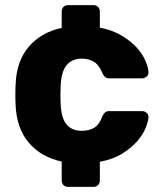

<svg xmlns="http://www.w3.org/2000/svg" viewBox="-20 -630 637 750"><path d="M246 100Q235 100 228 93Q221 86 221 75V1Q141 -16 93 -72Q45 -128 41 -219Q40 -235 40 -259Q40 -283 41 -300Q44 -391 92.5 -447.5Q141 -504 221 -521V-585Q221 -596 228 -603Q235 -610 246 -610H345Q356 -610 363 -603Q370 -596 370 -585V-522Q421 -512 457 -490Q493 -468 515.5 -442.5Q538 -417 548.5 -391.5Q559 -366 560 -349Q561 -338 553 -331Q545 -324 535 -324H407Q396 -324 390.5 -329Q385 -334 380 -344Q368 -375 348 -388Q328 -401 299 -401Q261 -401 240 -375Q219 -349 217 -295Q215 -255 217 -224Q219 -169 240 -144Q261 -119 299 -119Q330 -119 349.5 -132Q369 -145 380 -176Q385 -186 390.5 -191Q396 -196 407 -196H535Q545 -196 553 -189Q561 -182 560 -171Q559 -156 549 -130.5Q539 -105 516.5 -79Q494 -53 458.5 -30.5Q423 -8 370 2V75Q370 86 363 93Q356 100 345 100Z"/></svg>

Font: Fz Rubik
Style: Bold
Weight: 700
Designer: Hubert and Fischer
Foundry: Hubert and Fischer
Version: Vit hóa bi FontZin.com